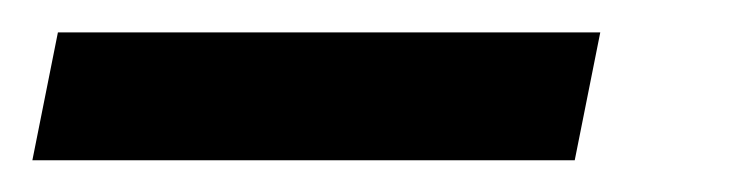

<svg xmlns="http://www.w3.org/2000/svg" viewBox="-100 65 461 121"><path d="M262.2 166H-79.6L-63.5 85.4H278.3Z"/></svg>

Font: Charis SIL Cyr
Style: Bold Italic
Weight: 700
Italic angle: -11°
Foundry: SIL International
Version: Version 5.000